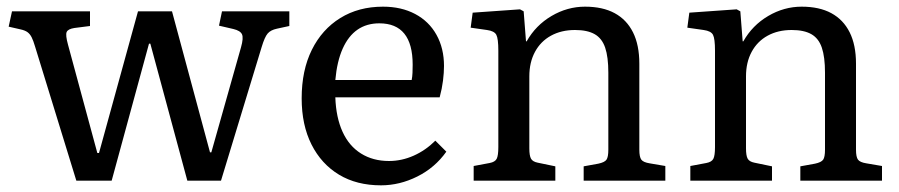

<svg xmlns="http://www.w3.org/2000/svg" viewBox="-20 -542 2697 576"><path d="M209 0 85 -403Q80 -420 75 -430Q70 -440 62.5 -445.5Q55 -451 41 -454L6 -462L16 -508H250V-464L203 -458Q184 -455 180 -446Q176 -437 184 -408L272 -83H277L394 -508H496L610 -85H614L703 -400Q711 -428 706 -439Q701 -450 680 -455L637 -465L646 -508H848V-464L811 -456Q792 -452 783 -441.5Q774 -431 765 -401L643 0H542L431 -411H427L315 0Z M1123 14Q1050 14 997 -18Q944 -50 914.5 -108.5Q885 -167 885 -247Q885 -331 915.5 -392.5Q946 -454 1001 -488Q1056 -522 1129 -522Q1184 -522 1225.5 -500Q1267 -478 1289.5 -437.5Q1312 -397 1312 -344Q1312 -324 1309 -300Q1306 -276 1299 -250H986Q988 -190 1007.5 -147Q1027 -104 1063 -81.5Q1099 -59 1147 -59Q1185 -59 1221 -75Q1257 -91 1286 -120L1319 -87Q1285 -39 1232 -12.5Q1179 14 1123 14ZM986 -302H1215Q1217 -312 1217.5 -323.5Q1218 -335 1218 -348Q1218 -410 1193 -441Q1168 -472 1118 -472Q1080 -472 1052.5 -453Q1025 -434 1008 -396Q991 -358 986 -302Z M1401 0V-44L1449 -53Q1465 -56 1470 -65.5Q1475 -75 1475 -101V-390Q1475 -426 1469 -437.5Q1463 -449 1441 -452L1392 -459L1398 -504L1540 -514L1551 -508L1558 -418H1560Q1587 -466 1634.5 -494Q1682 -522 1735 -522Q1788 -522 1824 -502.5Q1860 -483 1879 -445Q1898 -407 1898 -351V-93Q1898 -71 1904 -63Q1910 -55 1929 -52L1976 -44V0H1731V-43L1775 -51Q1794 -55 1799.5 -63Q1805 -71 1805 -93V-324Q1805 -371 1795.5 -399Q1786 -427 1764 -439.5Q1742 -452 1705 -452Q1664 -452 1633 -435Q1602 -418 1585 -386.5Q1568 -355 1568 -313V-97Q1568 -75 1573 -66Q1578 -57 1593 -54L1646 -43V0Z M2051 0V-44L2099 -53Q2115 -56 2120 -65.5Q2125 -75 2125 -101V-390Q2125 -426 2119 -437.5Q2113 -449 2091 -452L2042 -459L2048 -504L2190 -514L2201 -508L2208 -418H2210Q2237 -466 2284.5 -494Q2332 -522 2385 -522Q2438 -522 2474 -502.5Q2510 -483 2529 -445Q2548 -407 2548 -351V-93Q2548 -71 2554 -63Q2560 -55 2579 -52L2626 -44V0H2381V-43L2425 -51Q2444 -55 2449.5 -63Q2455 -71 2455 -93V-324Q2455 -371 2445.5 -399Q2436 -427 2414 -439.5Q2392 -452 2355 -452Q2314 -452 2283 -435Q2252 -418 2235 -386.5Q2218 -355 2218 -313V-97Q2218 -75 2223 -66Q2228 -57 2243 -54L2296 -43V0Z"/></svg>

Font: Literata 18pt
Style: Regular
Weight: 400
Designer: Latin by Veronika Burian and Jose Scaglione. Greek by Irene Vlachou. Cyrillic by Vera Evstafieva.
Foundry: TypeTogether
Version: Version 3.103;gftools[0.9.29]